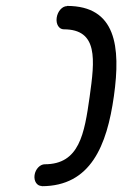

<svg xmlns="http://www.w3.org/2000/svg" viewBox="-20 -635 417 655"><path d="M208.5 -614.1C192.7 -614.1 176.5 -596.8 173.4 -574.5C170.2 -552.2 181.6 -535 197.4 -535C315.4 -535 303.6 -431.7 285.8 -304.8C267.9 -177.9 250.7 -74.6 132.7 -74.6C116.9 -74.6 100.8 -58.5 97.9 -37.6C95 -16.7 106.4 -0.5 122.3 -0.5L122.2 0.2C289.1 0.2 344.8 -137.8 368.6 -307.3C392.4 -476.8 375.5 -614.8 208.6 -614.8Z"/></svg>

Font: Hi.
Style: Tall Oblique
Weight: 400
Designer: Mew Too, Robert Jablonski
Foundry: Cannot Into Space Fonts
Version: Version 1.996